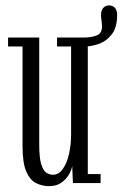

<svg xmlns="http://www.w3.org/2000/svg" viewBox="-20 -658 441 690"><path d="M156.5 11Q131.5 11 109.5 0Q87.5 -11 74.2 -42Q61 -73 61 -132.5V-491H9V-523H121V-138.5Q121 -93.5 127.5 -70Q134 -46.5 145.5 -38.2Q157 -30 170.5 -30Q191 -30 205.8 -50.8Q220.5 -71.5 228 -104.8Q235.5 -138 235.5 -175.5V-491H185V-523H295.5V-32.5H341.5V0H242L239.5 -62Q237.5 -47.5 227.5 -30.5Q217.5 -13.5 200 -1.2Q182.5 11 156.5 11ZM280.5 -490.5V-523Q305.5 -523 326 -530Q346.5 -537 346.5 -562.5Q346.5 -572 344.8 -584Q343 -596 343 -605Q343 -620.5 351 -629.5Q359 -638.5 372 -638.5Q385 -638.5 393 -629.8Q401 -621 401 -605Q401 -558.5 381.2 -533.8Q361.5 -509 333.5 -499.8Q305.5 -490.5 280.5 -490.5Z"/></svg>

Font: Imbue Thin 10pt Light
Style: Regular
Weight: 300
Version: Version 1.102